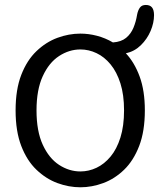

<svg xmlns="http://www.w3.org/2000/svg" viewBox="-20 -764 659 794"><path d="M312.5 10.5Q264.5 10.5 217.2 -7Q170 -24.5 130.8 -62Q91.5 -99.5 68 -160.2Q44.5 -221 44.5 -307.5Q44.5 -394 68 -454.5Q91.5 -515 130.8 -552.5Q170 -590 217.2 -607.5Q264.5 -625 312.5 -625Q346.5 -625 381 -616Q415.5 -607 447 -588.5Q481.5 -591 501.5 -607.5Q521.5 -624 532 -649.5Q542.5 -675 547 -703.5Q550.5 -721.5 558.5 -732.5Q566.5 -743.5 583 -743.5Q600.5 -743.5 608.8 -733Q617 -722.5 617 -701.5Q617 -669.5 602.8 -636Q588.5 -602.5 562.5 -577Q536.5 -551.5 500.5 -543.5Q536 -506 557.5 -447.5Q579 -389 579 -307.5Q579 -221 555.5 -160.2Q532 -99.5 493.2 -62Q454.5 -24.5 407.2 -7Q360 10.5 312.5 10.5ZM131 -307.5Q131 -221.5 156.8 -165.5Q182.5 -109.5 224.2 -82.2Q266 -55 312.5 -55Q347 -55 379.2 -70.2Q411.5 -85.5 437.2 -116.5Q463 -147.5 478 -195.2Q493 -243 493 -307.5Q493 -372 478 -419.2Q463 -466.5 437.2 -497.8Q411.5 -529 379.2 -544.2Q347 -559.5 312.5 -559.5Q266 -559.5 224.2 -532.2Q182.5 -505 156.8 -449Q131 -393 131 -307.5Z"/></svg>

Font: Sono ExtraLight Monospace
Style: Regular
Weight: 400
Version: Version 2.112